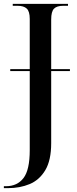

<svg xmlns="http://www.w3.org/2000/svg" viewBox="-31 -734 397 994"><path d="M-11 240V230H0Q58 230 90.5 188Q123 146 123 43V-366H22V-376H123V-636Q123 -675 107.5 -689.5Q92 -704 60 -704H35V-714H321V-704H296Q263 -704 248.5 -689Q234 -674 234 -633V-376H331V-366H234V7Q234 96 203.5 147Q173 198 122.5 219Q72 240 11 240Z"/></svg>

Font: Noto Serif Display SemiCondensed Medium
Style: Regular
Weight: 500
Width: 4
Designer: Monotype Design Team
Foundry: Monotype Imaging Inc.
Version: Version 2.009